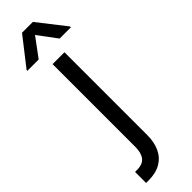

<svg xmlns="http://www.w3.org/2000/svg" viewBox="-362 -759 959 959"><g transform="rotate(-45 117.5 -279.5)"><path d="M76.7 -545.4H160.6V39.6Q160.6 89.8 143.3 127Q126 164.1 91.3 184.3Q56.6 204.6 4.4 204.6Q0 204.6 -4.2 204.6Q-8.3 204.6 -12.7 204.6V126.5Q-8.3 126.5 -4.9 126.5Q-1.5 126.5 2.9 126.5Q41.5 126.5 59.1 104Q76.7 81.5 76.7 39.6ZM191.9 -610.8 117.7 -710.4 43.9 -610.8H-35.6V-616.7L79.6 -764.2H156.2L271.5 -616.7V-610.8Z"/></g></svg>

Font: Sahel VF Regular
Style: Regular
Weight: 400
Foundry: Saber Rastikerdar (saber.rastikerdar@gmail.com)
Version: Version 3.4.0